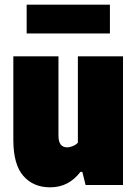

<svg xmlns="http://www.w3.org/2000/svg" viewBox="-20 -791 585 821"><path d="M37 -193V-550H230V-211Q230 -161 267 -161Q278.5 -161 291.8 -166.5Q305 -172 313 -181V-550H506V0H346L332 -56H324Q298.5 -23 266.5 -6.5Q234.5 10 194 10Q122.5 10 79.8 -38.8Q37 -87.5 37 -193ZM94 -648V-771H450V-648Z"/></svg>

Font: Encode Sans Condensed Black
Style: Regular
Weight: 900
Width: 3
Designer: Multiple Designers
Foundry: Impallari Type
Version: Version 2.000